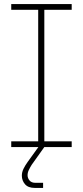

<svg xmlns="http://www.w3.org/2000/svg" viewBox="-20 -720 406 940"><path d="M167 -10V-690H197V-10ZM35 -672V-700H331V-672ZM35 0V-28H331V0ZM150 200Q118 200 102.5 182Q87 164 87 140Q87 123 95 106.5Q103 90 116 72L178 -14L197 0L135 87Q127 100 121 112.5Q115 125 115 138Q115 152 124.5 163.5Q134 175 153 175H191V200Z"/></svg>

Font: SUSE Thin
Style: Regular
Weight: 250
Designer: Rene Bieder
Foundry: SUSE
Version: Version 1.000